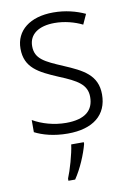

<svg xmlns="http://www.w3.org/2000/svg" viewBox="-86 -595 589 870"><g transform="rotate(-10 208.0 -160.5)"><path d="M375 -138C375 -228 310 -259 226 -295C144 -330 101 -349 101 -408C101 -463 146 -494 219 -494C264 -494 310 -482 346 -464L367 -510C326 -529 277 -542 221 -542C114 -542 47 -489 47 -406C47 -318 108 -288 195 -251C278 -217 320 -193 320 -136C320 -75 281 -39 193 -39C137 -39 82 -55 41 -79V-23C76 -5 127 10 192 10C309 10 375 -44 375 -138ZM256 69V61H198C193 103 171 178 157 211V221H188C218 177 244 115 256 69Z"/></g></svg>

Font: Noto Sans Devanagari SemiCondensed Light
Style: Regular
Weight: 300
Width: 4
Designer: Jelle Bosma - Monotype Design Team
Foundry: Monotype Imaging Inc.
Version: Version 2.004